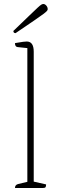

<svg xmlns="http://www.w3.org/2000/svg" viewBox="-20 -942 306 962"><path d="M55 0Q55 -16 71 -20L117 -31V-701L69 -706Q55 -707 55 -726Q84 -731 95.5 -732.5Q107 -734 114 -734Q149 -734 149 -683V-32L211 -18Q211 -8 208 -4Q205 0 194 0ZM58 -776Q47 -776 47 -787Q98 -836 126.5 -863.5Q155 -891 168.5 -903.5Q182 -916 187.5 -919Q193 -922 197 -922Q205 -922 212 -914Q219 -906 219 -896Q219 -892 215.5 -887.5Q212 -883 197.5 -872Q183 -861 150 -838.5Q117 -816 58 -776Z"/></svg>

Font: Petrona Thin
Style: Regular
Weight: 100
Designer: Ringo R. Seeber
Foundry: Ringo R. Seeber
Version: Version 2.001; ttfautohint (v1.8.3)